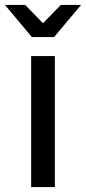

<svg xmlns="http://www.w3.org/2000/svg" viewBox="-35 -757 348 777"><path d="M91 0V-530H187V0ZM94 -607 -15 -737H67L139 -663L211 -737H293L184 -607Z"/></svg>

Font: Montserrat Medium
Style: Regular
Weight: 500
Designer: Julieta Ulanovsky
Foundry: Julieta Ulanovsky
Version: Version 9.000; ttfautohint (v1.8.4.7-5d5b)